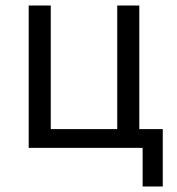

<svg xmlns="http://www.w3.org/2000/svg" viewBox="-20 -536 640 696"><path d="M497 0H84V-516H164V-68H405V-516H485V-68H570V140H497Z"/></svg>

Font: iA Writer Duo V
Style: Regular
Weight: 400
Designer: Mike Abbink, Paul van der Laan, Pieter van Rosmalen, Oliver Reichenstein
Foundry: Information Architects Inc.
Version: Version 2.000